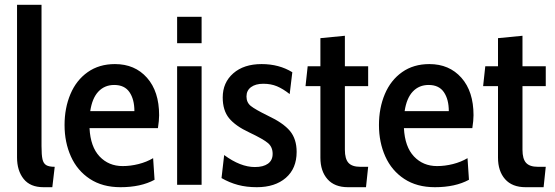

<svg xmlns="http://www.w3.org/2000/svg" viewBox="-20 -770 2314 800"><path d="M51 -114V-750H153V-161Q153 -124 157 -106.5Q161 -89 172.5 -82Q184 -75 208 -75L198 10H161Q106 10 78.5 -24.5Q51 -59 51 -114Z M638 -236H353Q357 -158 395 -118Q433 -78 491 -78Q524 -78 557.5 -86.5Q591 -95 618 -111L624 -21Q567 10 482 10Q407 10 354.5 -24.5Q302 -59 275.5 -118Q249 -177 249 -249Q249 -320 273.5 -378Q298 -436 345.5 -469.5Q393 -503 459 -503Q542 -503 592.5 -446Q643 -389 643 -290Q643 -268 638 -236ZM540 -307Q540 -356 519.5 -386Q499 -416 456 -416Q416 -416 390 -388.5Q364 -361 356 -307Z M718 -700H820V-590H718ZM718 -494H820V0H718Z M903 -28 914 -124Q982 -74 1042 -74Q1077 -74 1096.5 -88Q1116 -102 1116 -129Q1116 -157 1097 -173.5Q1078 -190 1019 -218Q961 -245 934.5 -277.5Q908 -310 908 -364Q908 -426 952 -464.5Q996 -503 1070 -503Q1143 -503 1198 -469L1187 -378Q1159 -400 1134 -410.5Q1109 -421 1077 -421Q1045 -421 1026 -407Q1007 -393 1007 -368Q1007 -343 1025 -328.5Q1043 -314 1096 -288Q1160 -258 1188 -224.5Q1216 -191 1216 -137Q1216 -68 1171 -29Q1126 10 1050 10Q1007 10 971.5 0.5Q936 -9 903 -28Z M1315 -113V-411H1253L1262 -494H1315V-611L1417 -621V-494H1514V-411H1417V-146Q1417 -108 1432 -91.5Q1447 -75 1481 -75H1514L1505 10H1430Q1374 10 1344.5 -23.5Q1315 -57 1315 -113Z M1948 -236H1663Q1667 -158 1705 -118Q1743 -78 1801 -78Q1834 -78 1867.5 -86.5Q1901 -95 1928 -111L1934 -21Q1877 10 1792 10Q1717 10 1664.5 -24.5Q1612 -59 1585.5 -118Q1559 -177 1559 -249Q1559 -320 1583.5 -378Q1608 -436 1655.5 -469.5Q1703 -503 1769 -503Q1852 -503 1902.5 -446Q1953 -389 1953 -290Q1953 -268 1948 -236ZM1850 -307Q1850 -356 1829.5 -386Q1809 -416 1766 -416Q1726 -416 1700 -388.5Q1674 -361 1666 -307Z M2055 -113V-411H1993L2002 -494H2055V-611L2157 -621V-494H2254V-411H2157V-146Q2157 -108 2172 -91.5Q2187 -75 2221 -75H2254L2245 10H2170Q2114 10 2084.5 -23.5Q2055 -57 2055 -113Z"/></svg>

Font: Cabin Condensed Medium
Style: Regular
Weight: 500
Width: 3
Version: Version 2.001